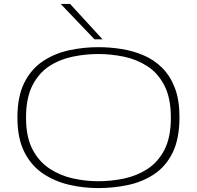

<svg xmlns="http://www.w3.org/2000/svg" viewBox="-20 -951 1006 981"><path d="M482 10Q406 10 333 -7Q260 -24 200 -64Q140 -104 104.5 -174Q69 -244 69 -350Q69 -459 104.5 -529Q140 -599 199.5 -638.5Q259 -678 332.5 -694Q406 -710 482 -710Q542 -710 601.5 -700.5Q661 -691 714.5 -668Q768 -645 809 -604Q850 -563 873.5 -501.5Q897 -440 897 -353Q897 -242 862 -171Q827 -100 767 -60.5Q707 -21 633 -5.5Q559 10 482 10ZM482 -25Q547 -25 612.5 -38.5Q678 -52 732.5 -87Q787 -122 820 -185.5Q853 -249 853 -350Q853 -450 820 -514Q787 -578 732.5 -613Q678 -648 612.5 -661.5Q547 -675 482 -675Q417 -675 351.5 -661.5Q286 -648 232 -613Q178 -578 145.5 -514Q113 -450 113 -350Q113 -252 145.5 -189Q178 -126 232.5 -90Q287 -54 352 -39.5Q417 -25 482 -25ZM463 -750 290 -931H338L504 -750Z"/></svg>

Font: Georama Extended ExtraLight
Style: Regular
Weight: 200
Width: 7
Designer: Jean-Baptiste Levee
Foundry: Production Type
Version: Version 1.000